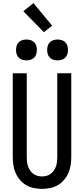

<svg xmlns="http://www.w3.org/2000/svg" viewBox="-20 -1206 540 1234"><path d="M250 8Q224 8 197.5 2.5Q171 -3 148.5 -16Q126 -29 108.5 -49.5Q91 -70 80.5 -94Q70 -118 66 -144Q62 -170 62 -196V-735H152V-196Q152 -181 153.5 -166.5Q155 -152 160 -137.5Q165 -123 173.5 -110.5Q182 -98 194 -89Q206 -80 220.5 -76Q235 -72 250 -72Q265 -72 279.5 -76Q294 -80 306 -89Q318 -98 326.5 -110.5Q335 -123 340 -137.5Q345 -152 346.5 -166.5Q348 -181 348 -196V-735H438V-196Q438 -170 434 -144Q430 -118 419.5 -94Q409 -70 391.5 -49.5Q374 -29 351.5 -16Q329 -3 302.5 2.5Q276 8 250 8ZM350 -818Q336 -818 323 -822Q310 -826 300.5 -835.5Q291 -845 287 -858Q283 -871 283 -885Q283 -899 287 -912Q291 -925 300.5 -934.5Q310 -944 323 -948Q336 -952 350 -952Q364 -952 377 -948Q390 -944 399.5 -934.5Q409 -925 413 -912Q417 -899 417 -885Q417 -871 413 -858Q409 -845 399.5 -835.5Q390 -826 377 -822Q364 -818 350 -818ZM150 -818Q136 -818 123 -822Q110 -826 100.5 -835.5Q91 -845 87 -858Q83 -871 83 -885Q83 -899 87 -912Q91 -925 100.5 -934.5Q110 -944 123 -948Q136 -952 150 -952Q164 -952 177 -948Q190 -944 199.5 -934.5Q209 -925 213 -912Q217 -899 217 -885Q217 -871 213 -858Q209 -845 199.5 -835.5Q190 -826 177 -822Q164 -818 150 -818ZM262 -999 130 -1134 195 -1186 315 -1041Z"/></svg>

Font: Iosevka SS18 Medium
Style: Regular
Weight: 500
Monospace: yes
Designer: Belleve Invis
Foundry: Belleve Invis
Version: Version 25.1.1; ttfautohint (v1.8.4)